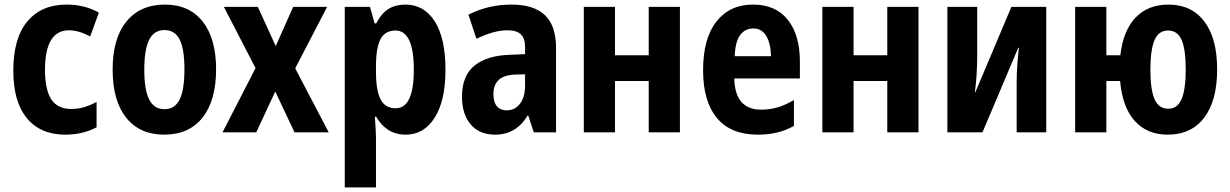

<svg xmlns="http://www.w3.org/2000/svg" viewBox="-20 -577 5364 837"><path d="M265 10Q156 10 97 -62Q38 -134 38 -268Q38 -411 99.5 -484Q161 -557 270 -557Q349 -557 411 -522L373 -418Q323 -445 281 -445Q176 -445 176 -271Q177 -183 204.5 -142.5Q232 -102 291 -102Q347 -102 401 -133V-22Q373 -7 338.5 1.5Q304 10 265 10Z M696 10Q589 10 530 -64Q471 -138 471 -274Q471 -409 531 -483Q591 -557 699 -557Q805 -557 863.5 -483Q922 -409 922 -275Q922 -139 863 -64.5Q804 10 696 10ZM697 -101Q742 -101 763 -143Q784 -185 784 -275Q784 -364 763 -405Q742 -446 697 -446Q652 -446 630.5 -404Q609 -362 609 -273Q609 -185 630.5 -143Q652 -101 697 -101Z M950 0 1094 -280 956 -547H1104L1182 -376L1258 -547H1406L1267 -279L1413 0H1264L1180 -178L1097 0Z M1483 240V-547H1593L1613 -475H1620Q1643 -519 1673.5 -538Q1704 -557 1747 -557Q1829 -557 1875.5 -483.5Q1922 -410 1922 -273Q1922 -138 1875 -64Q1828 10 1749 10Q1705 10 1673 -10.5Q1641 -31 1620 -68H1614Q1616 -41 1617.5 -18.5Q1619 4 1619 21V240ZM1705 -105Q1784 -105 1784 -273Q1784 -444 1704 -444Q1659 -444 1639 -406.5Q1619 -369 1619 -288V-265Q1619 -183 1639 -144Q1659 -105 1705 -105Z M2138 10Q2070 10 2032 -34.5Q1994 -79 1994 -155Q1994 -248 2049 -291.5Q2104 -335 2201 -338L2269 -341V-372Q2269 -410 2250.5 -427.5Q2232 -445 2191 -445Q2134 -445 2057 -408L2022 -513Q2108 -557 2210 -557Q2307 -557 2355.5 -511Q2404 -465 2404 -368V0H2307L2283 -73H2280Q2230 10 2138 10ZM2189 -96Q2225 -96 2247 -125Q2269 -154 2269 -205V-253L2227 -252Q2176 -250 2153.5 -228Q2131 -206 2131 -167Q2131 -131 2146.5 -113.5Q2162 -96 2189 -96Z M2525 0V-547H2661V-336H2808V-547H2944V0H2808V-224H2661V0Z M3284 10Q3165 10 3105 -63Q3045 -136 3045 -270Q3045 -410 3103.5 -483.5Q3162 -557 3262 -557Q3362 -557 3414.5 -490.5Q3467 -424 3467 -309V-235H3181Q3184 -99 3298 -99Q3335 -99 3368.5 -108.5Q3402 -118 3441 -141V-28Q3405 -8 3366.5 1Q3328 10 3284 10ZM3183 -332H3341Q3340 -387 3320.5 -420Q3301 -453 3264 -453Q3228 -453 3206.5 -424Q3185 -395 3183 -332Z M3565 0V-547H3701V-336H3848V-547H3984V0H3848V-224H3701V0Z M4110 0V-547H4240V-332Q4240 -294 4237.5 -254Q4235 -214 4230 -175H4232L4389 -547H4541V0H4412V-217Q4412 -256 4415 -296Q4418 -336 4422 -369H4419L4263 0Z M5070 10Q4981 10 4927 -49.5Q4873 -109 4863 -224H4803V0H4667V-547H4803V-336H4864Q4876 -443 4930 -500Q4984 -557 5074 -557Q5174 -557 5230 -483.5Q5286 -410 5286 -275Q5286 -138 5229.5 -64Q5173 10 5070 10ZM5073 -103Q5113 -103 5131 -145Q5149 -187 5149 -275Q5149 -362 5131 -403Q5113 -444 5072 -444Q5031 -444 5013 -402Q4995 -360 4995 -273Q4995 -187 5013 -145Q5031 -103 5073 -103Z"/></svg>

Font: Noto Sans Condensed
Style: Bold
Weight: 700
Width: 3
Designer: Monotype Design Team
Foundry: Monotype Imaging Inc.
Version: Version 2.013; ttfautohint (v1.8.4.7-5d5b)